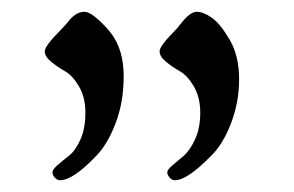

<svg xmlns="http://www.w3.org/2000/svg" viewBox="-20 -733 499 326"><path d="M262 -628C269.3 -622 277.2 -616.7 285.5 -612C293.8 -607.3 301.7 -598.8 309 -586.5C316.3 -574.2 320 -559.2 320 -541.5C320 -523.8 317 -508.7 311 -496C305 -483.3 298.7 -474.2 292 -468.5L273 -452.5C267 -447.5 264 -443.5 264 -440.5C264 -437.5 265.3 -434.5 268 -431.5C270.7 -428.5 273.7 -427 277 -427C291 -427 311.3 -440.7 338 -468C351.3 -480.7 362.7 -499 372 -523C381.3 -547 386 -572.2 386 -598.5C386 -624.8 380.7 -647.2 370 -665.5C359.3 -683.8 349.2 -696.3 339.5 -703C329.8 -709.7 321.3 -713 314 -713C306.7 -713 298 -706.7 288 -694C282.7 -687.3 279.3 -683.3 278 -682C260 -664 251 -652 251 -646C251 -640 254.7 -634 262 -628ZM67 -628C74.3 -622 82.2 -616.7 90.5 -612C98.8 -607.3 106.7 -598.8 114 -586.5C121.3 -574.2 125 -559.2 125 -541.5C125 -523.8 122.2 -508.7 116.5 -496C110.8 -483.3 104.3 -474.2 97 -468.5C89.7 -462.8 83.2 -457.5 77.5 -452.5C71.8 -447.5 69 -443.5 69 -440.5C69 -437.5 70.3 -434.5 73 -431.5C75.7 -428.5 78.7 -427 82 -427C96.7 -427 117 -440.7 143 -468C155.7 -480.7 166.7 -499 176 -523C185.3 -547 190 -573.8 190 -603.5C190 -633.2 183 -657.3 169 -676C163 -684 155.3 -692.2 146 -700.5C136.7 -708.8 129 -713 123 -713C113 -713 103.3 -706.7 94 -694C88 -687.3 84.3 -683.3 83 -682C65 -664 56 -652 56 -646C56 -640 59.7 -634 67 -628Z"/></svg>

Font: Sorts Mill Goudy
Style: Regular
Weight: 400
Version: Version 003.101